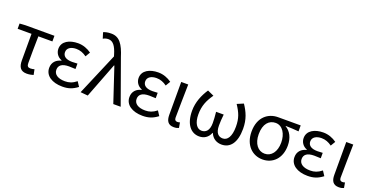

<svg xmlns="http://www.w3.org/2000/svg" viewBox="-30 -1582 4575 2368"><g transform="rotate(20 2257.5 -398.0)"><path d="M322 13C356 13 387 6 409 -1L395 -71C377 -66 360 -63 342 -63C312 -63 297 -78 297 -116C297 -226 298 -346 301 -469H485V-543H106L29 -538V-469H211V-122C211 -35 240 13 322 13Z M788 13C864 13 920 -4 986 -54L946 -115C895 -74 850 -60 797 -60C705 -60 650 -97 650 -158C650 -218 694 -250 784 -250C811 -250 837 -249 869 -247V-318C842 -316 822 -315 800 -315C713 -315 676 -350 676 -399C676 -455 728 -484 795 -484C845 -484 889 -467 931 -436L968 -498C918 -534 858 -557 792 -557C681 -557 585 -509 585 -410C585 -359 615 -310 671 -289V-284C609 -269 559 -227 559 -150C559 -49 653 13 788 13Z M1123 9 1300 -451H1305L1455 0H1552L1346 -574C1297 -730 1244 -809 1136 -809C1088 -809 1059 -801 1033 -790L1057 -713C1076 -723 1096 -732 1126 -732C1188 -732 1225 -678 1255 -578L1262 -555L1026 0Z M1841 13C1917 13 1973 -4 2039 -54L1999 -115C1948 -74 1903 -60 1850 -60C1758 -60 1703 -97 1703 -158C1703 -218 1747 -250 1837 -250C1864 -250 1890 -249 1922 -247V-318C1895 -316 1875 -315 1853 -315C1766 -315 1729 -350 1729 -399C1729 -455 1781 -484 1848 -484C1898 -484 1942 -467 1984 -436L2021 -498C1971 -534 1911 -557 1845 -557C1734 -557 1638 -509 1638 -410C1638 -359 1668 -310 1724 -289V-284C1662 -269 1612 -227 1612 -150C1612 -49 1706 13 1841 13Z M2252 13C2283 13 2302 7 2317 0L2305 -69C2293 -65 2282 -63 2272 -63C2249 -63 2234 -75 2234 -106C2234 -237 2239 -396 2241 -543H2149V-112C2149 -32 2178 13 2252 13Z M2585 13C2646 13 2700 -16 2727 -85H2731C2759 -16 2817 13 2879 13C2991 13 3064 -77 3064 -259C3064 -386 3025 -470 2967 -557L2884 -522C2945 -430 2972 -365 2972 -254C2972 -124 2928 -63 2867 -63C2815 -63 2770 -94 2770 -198C2770 -244 2773 -286 2779 -344H2679C2685 -286 2688 -244 2688 -198C2688 -98 2642 -63 2589 -63C2528 -63 2484 -126 2484 -240C2484 -353 2518 -430 2580 -519L2496 -557C2440 -472 2396 -371 2396 -256C2396 -77 2477 13 2585 13Z M3416 13C3549 13 3653 -85 3653 -254C3653 -356 3612 -432 3546 -470V-474C3606 -473 3656 -470 3717 -465V-543H3420C3292 -543 3173 -456 3173 -265C3173 -86 3284 13 3416 13ZM3416 -63C3330 -63 3267 -140 3267 -265C3267 -402 3332 -467 3418 -467C3511 -467 3564 -371 3564 -261C3564 -139 3503 -63 3416 -63Z M4007 13C4083 13 4139 -4 4205 -54L4165 -115C4114 -74 4069 -60 4016 -60C3924 -60 3869 -97 3869 -158C3869 -218 3913 -250 4003 -250C4030 -250 4056 -249 4088 -247V-318C4061 -316 4041 -315 4019 -315C3932 -315 3895 -350 3895 -399C3895 -455 3947 -484 4014 -484C4064 -484 4108 -467 4150 -436L4187 -498C4137 -534 4077 -557 4011 -557C3900 -557 3804 -509 3804 -410C3804 -359 3834 -310 3890 -289V-284C3828 -269 3778 -227 3778 -150C3778 -49 3872 13 4007 13Z M4418 13C4449 13 4468 7 4483 0L4471 -69C4459 -65 4448 -63 4438 -63C4415 -63 4400 -75 4400 -106C4400 -237 4405 -396 4407 -543H4315V-112C4315 -32 4344 13 4418 13Z"/></g></svg>

Font: Noto Sans CJK HK
Style: Regular
Weight: 400
Designer: Ryoko NISHIZUKA 西塚涼子 (kana, bopomofo & ideographs); Paul D. Hunt (Latin, Greek & Cyrillic); Sandoll Communications 산돌커뮤니
Foundry: Adobe
Version: Version 2.004;hotconv 1.0.118;makeotfexe 2.5.65603